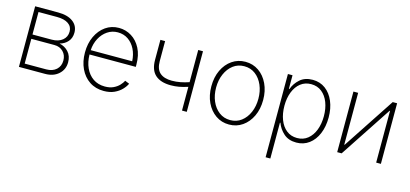

<svg xmlns="http://www.w3.org/2000/svg" viewBox="-64 -1010 3570 1671"><g transform="rotate(15 1721.0 -174.5)"><path d="M90.3 0V-545.9H297.4Q383.3 -545.9 431.6 -510Q480 -474.1 480 -412.1Q480 -364.3 452.4 -332Q424.8 -299.8 378.9 -287.6Q428.2 -277.8 460.9 -241.9Q493.7 -206.1 493.7 -148.9Q493.7 -84 447.3 -42Q400.9 0 325.7 0ZM131.3 -40.5H325.7Q381.8 -40.5 415.8 -71.3Q449.7 -102.1 449.7 -152.8Q449.7 -201.7 418.9 -232.7Q388.2 -263.7 339.8 -263.7H131.3ZM131.3 -302.7H304.2Q364.7 -302.7 400.9 -332.3Q437 -361.8 437 -410.2Q437 -455.6 400.4 -480.5Q363.8 -505.4 297.4 -505.4H131.3Z M856 11.7Q782.2 11.7 727.5 -24.9Q672.9 -61.5 642.8 -125.2Q612.8 -189 612.8 -270.5Q612.8 -352.1 642.8 -415.8Q672.9 -479.5 725.1 -516.4Q777.3 -553.2 845.2 -553.2Q906.7 -553.2 958.5 -521.2Q1010.3 -489.3 1041.5 -429Q1072.8 -368.7 1072.8 -283.7V-263.2H655.8Q656.7 -195.8 680.9 -142.8Q705.1 -89.8 749.5 -59.1Q793.9 -28.3 856 -28.3Q900.9 -28.3 932.6 -43.5Q964.4 -58.6 984.9 -80.6Q1005.4 -102.5 1015.1 -122.6L1054.7 -106.4Q1042.5 -79.1 1016.1 -51.8Q989.7 -24.4 950 -6.3Q910.2 11.7 856 11.7ZM656.2 -302.2H1029.8Q1026.9 -362.3 1003.2 -409.9Q979.5 -457.5 939 -485.4Q898.4 -513.2 845.2 -513.2Q793.5 -513.2 752 -485.1Q710.4 -457 685.1 -409.2Q659.7 -361.3 656.2 -302.2Z M1407.2 -187Q1315.9 -187 1267.3 -230.7Q1218.8 -274.4 1218.8 -366.2V-545.9H1261.2V-366.2Q1261.2 -293 1298.6 -260.5Q1335.9 -228 1405.8 -228Q1445.3 -228 1483.2 -235.4Q1521 -242.7 1559.6 -255.9V-545.9H1602.5V0H1559.6V-213.9Q1516.1 -199.7 1480.5 -193.4Q1444.8 -187 1407.2 -187Z M1984.9 11.7Q1917.5 11.7 1864.7 -24.9Q1812 -61.5 1781.7 -125.2Q1751.5 -189 1751.5 -271Q1751.5 -353 1781.7 -416.7Q1812 -480.5 1864.7 -516.8Q1917.5 -553.2 1984.9 -553.2Q2052.2 -553.2 2105 -516.8Q2157.7 -480.5 2188 -416.5Q2218.3 -352.5 2218.3 -271Q2218.3 -189 2188 -125.2Q2157.7 -61.5 2105.2 -24.9Q2052.7 11.7 1984.9 11.7ZM1984.9 -28.3Q2042.5 -28.3 2085.2 -60.8Q2127.9 -93.3 2151.6 -148.2Q2175.3 -203.1 2175.3 -271Q2175.3 -338.4 2151.6 -393.3Q2127.9 -448.2 2085.2 -480.7Q2042.5 -513.2 1984.9 -513.2Q1927.7 -513.2 1885 -480.7Q1842.3 -448.2 1818.4 -393.3Q1794.4 -338.4 1794.4 -271Q1794.4 -203.1 1818.1 -148.2Q1841.8 -93.3 1884.8 -60.8Q1927.7 -28.3 1984.9 -28.3Z M2367.7 204.1V-545.9H2409.2V-423.8H2414.6Q2433.1 -476.1 2476.8 -514.6Q2520.5 -553.2 2590.8 -553.2Q2656.2 -553.2 2705.1 -517.1Q2753.9 -481 2781 -417.2Q2808.1 -353.5 2808.1 -271.5Q2808.1 -189 2781.2 -125Q2754.4 -61 2705.6 -24.7Q2656.7 11.7 2591.3 11.7Q2521 11.7 2477.3 -27.3Q2433.6 -66.4 2414.6 -119.1H2410.2V204.1ZM2587.4 -28.3Q2643.6 -28.3 2683.3 -60.5Q2723.1 -92.8 2744.1 -147.9Q2765.1 -203.1 2765.1 -272Q2765.1 -340.3 2744.1 -395Q2723.1 -449.7 2683.3 -481.4Q2643.6 -513.2 2587.4 -513.2Q2532.2 -513.2 2492.4 -481.9Q2452.6 -450.7 2431.2 -396Q2409.7 -341.3 2409.7 -272Q2409.7 -202.1 2430.9 -147Q2452.1 -91.8 2491.9 -60.1Q2531.7 -28.3 2587.4 -28.3Z M3351.6 0H3309.1V-465.8H3305.2L2998 0H2958V-545.9H3000.5V-79.1H3004.4L3312 -545.9H3351.6Z"/></g></svg>

Font: Inter Extra Light
Style: Regular
Weight: 200
Designer: Rasmus Andersson
Foundry: rsms
Version: Version 4.000;git-3c8e0fc